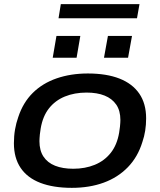

<svg xmlns="http://www.w3.org/2000/svg" viewBox="-20 -893 771 925"><path d="M326 12Q237 12 174.5 -12Q112 -36 79.5 -84Q47 -132 47 -203Q47 -238 52.5 -269.5Q58 -301 68 -329Q91 -399 138 -445.5Q185 -492 253 -515.5Q321 -539 403 -539Q493 -539 555.5 -514.5Q618 -490 651 -442Q684 -394 684 -323Q684 -292 679.5 -263.5Q675 -235 666 -209Q644 -137 596 -87.5Q548 -38 479.5 -13Q411 12 326 12ZM333 -80Q390 -80 436.5 -99Q483 -118 513.5 -156.5Q544 -195 554 -254Q557 -272 558 -283Q559 -294 559.5 -301.5Q560 -309 560 -315Q560 -360 540 -389Q520 -418 484 -432.5Q448 -447 397 -447Q339 -447 292.5 -428Q246 -409 216 -371Q186 -333 176 -274Q173 -257 172 -245.5Q171 -234 170.5 -226.5Q170 -219 170 -213Q170 -168 189.5 -138.5Q209 -109 245.5 -94.5Q282 -80 333 -80ZM234 -615 252 -720H367L349 -615ZM481 -615 500 -720H616L597 -615ZM262 -805 273 -873H652L640 -805Z"/></svg>

Font: Archivo Expanded Medium
Style: Italic
Weight: 500
Width: 7
Italic angle: -10°
Designer: Hector Gatti
Foundry: Omnibus-Type
Version: Version 2.001